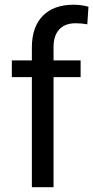

<svg xmlns="http://www.w3.org/2000/svg" viewBox="-20 -780 389 800"><path d="M112.8 0V-458.5H29.3V-528.3H112.8V-582.5Q112.8 -667.5 158.2 -713.9Q203.6 -760.3 286.6 -760.3Q317.9 -760.3 348.6 -752L343.8 -678.7Q320.8 -683.1 294.9 -683.1Q251 -683.1 227.1 -657.5Q203.1 -631.8 203.1 -584V-528.3H315.9V-458.5H203.1V0Z"/></svg>

Font: f42100
Style: 7875512
Weight: 400
Designer: Google
Version: Version 2.137; 2017